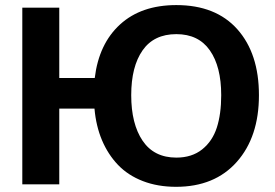

<svg xmlns="http://www.w3.org/2000/svg" viewBox="-20 -718 1071 748"><path d="M988.8 -347.2Q988.8 -184.6 902.6 -87.4Q816.4 9.8 666 9.8Q594.2 9.8 536.6 -12.5Q479 -34.7 439.9 -75.4Q400.9 -116.2 377.4 -171.6Q354 -227.1 348.1 -294.9H210.9V0H66.9V-688H210.9V-414.1H349.1Q365.2 -547.4 447.8 -622.8Q530.3 -698.2 667 -698.2Q820.8 -698.2 904.8 -603.8Q988.8 -509.3 988.8 -347.2ZM841.8 -347.2Q841.8 -458.5 797.6 -521.7Q753.4 -585 667 -585Q579.6 -585 535.4 -521.7Q491.2 -458.5 491.2 -347.2Q491.2 -235.4 535.6 -169.7Q580.1 -104 667 -104Q727.5 -104 767.6 -136Q807.6 -168 824.7 -220.9Q841.8 -273.9 841.8 -347.2Z"/></svg>

Font: Libra Sans Modern
Style: Bold
Weight: 700
Foundry: Stefan Peev, Context Ltd
Version: Version 1.000